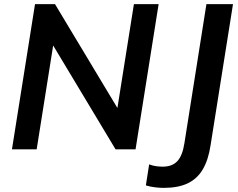

<svg xmlns="http://www.w3.org/2000/svg" viewBox="-20 -725 1157 932"><path d="M38 0 150 -705H247L569 -169L546 -176L630 -705H750L638 0H541L219 -536L242 -529L158 0ZM775 187Q758 187 734.5 184.5Q711 182 688 175L704 73Q723 80 740 82Q757 84 770 84Q816 84 841 57Q866 30 875 -29L982 -705H1111L1002 -19Q991 53 963.5 98.5Q936 144 890 165.5Q844 187 775 187Z"/></svg>

Font: Mulish ExtraLight
Style: Bold Italic
Weight: 700
Italic angle: -9°
Version: Version 3.603